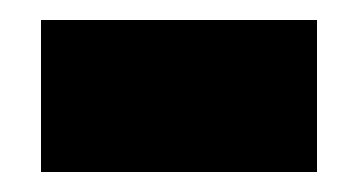

<svg xmlns="http://www.w3.org/2000/svg" viewBox="-20 -364 358 192"><path d="M21 -192V-344H297V-192Z"/></svg>

Font: Noto Sans Georgian Black
Style: Regular
Weight: 900
Designer: Monotype Design Team, Akaki Razmadze
Foundry: Google LLC
Version: Version 2.005; ttfautohint (v1.8.4.7-5d5b)